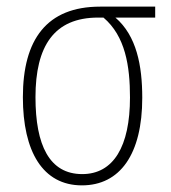

<svg xmlns="http://www.w3.org/2000/svg" viewBox="-20 -549 515 579"><path d="M227 10C342 10 409 -84 409 -254C409 -351 392 -441 328 -496H448V-529H282C121 -529 49 -430 49 -256C49 -92 109 10 227 10ZM228 -24C129 -24 87 -111 87 -256C87 -410 143 -496 276 -496H292C358 -440 372 -350 372 -255C372 -107 322 -24 228 -24Z"/></svg>

Font: Noto Sans Condensed ExtraLight
Style: Regular
Weight: 200
Width: 3
Designer: Monotype Design Team
Foundry: Monotype Imaging Inc.
Version: Version 2.013